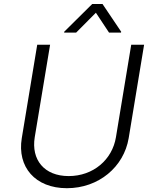

<svg xmlns="http://www.w3.org/2000/svg" viewBox="-20 -958 784 990"><path d="M372.5 -789.8 474.4 -892.4 542.3 -789.8H604L604.8 -794.4L508.5 -937.5H455.6L311.1 -794.4L310.7 -789.8ZM656.6 -727.3 577.8 -250.4C558.9 -134.6 460.9 -50.1 334.2 -50.1C207.7 -50.1 140.3 -134.6 159.1 -250.4L238.3 -727.3H171.9L92.3 -245.7C67.8 -97.3 161.2 12.4 324.9 12.4C489 12.4 618.6 -97.3 643.5 -245.7L723 -727.3Z"/></svg>

Font: TID UI Light
Style: Italic
Weight: 300
Italic angle: -9.39999°
Designer: The TID Project Authors
Foundry: Bakken & Bæck
Version: Version 1.001;hotconv 1.0.109;makeotfexe 2.5.65596